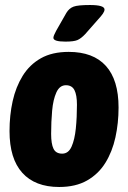

<svg xmlns="http://www.w3.org/2000/svg" viewBox="-20 -738 510 766"><path d="M216 8Q120 8 69 -48.5Q18 -105 18 -215Q18 -278 30.5 -334.5Q43 -391 70.5 -435.5Q98 -480 143 -505.5Q188 -531 254 -531Q352 -531 402.5 -475Q453 -419 453 -309Q453 -247 440.5 -190Q428 -133 400.5 -88.5Q373 -44 327.5 -18Q282 8 216 8ZM228 -125Q253 -125 265.5 -153Q278 -181 282.5 -225.5Q287 -270 287 -320Q287 -359 277 -378.5Q267 -398 243 -398Q218 -398 205 -369.5Q192 -341 188 -296.5Q184 -252 184 -204Q184 -164 193.5 -144.5Q203 -125 228 -125ZM241 -572Q193 -572 193 -587Q193 -595 204 -615L245 -687Q256 -705 273.5 -711.5Q291 -718 339 -718Q397 -718 397 -700Q397 -693 390.5 -683.5Q384 -674 371 -660L320 -602Q303 -584 288.5 -578Q274 -572 241 -572Z"/></svg>

Font: Asap Condensed Condensed ExtraBold
Style: Italic
Weight: 800
Width: 3
Italic angle: -6°
Designer: Pablo Cosgaya
Foundry: Omnibus-Type
Version: Version 3.001; ttfautohint (v1.8.4.7-5d5b)